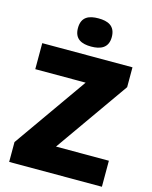

<svg xmlns="http://www.w3.org/2000/svg" viewBox="-135 -1025 882 1112"><g transform="rotate(15 305.5 -468.5)"><path d="M315 -937C259 -937 214 -920 214 -852C214 -786 259 -768 315 -768C370 -768 417 -786 417 -852C417 -920 370 -937 315 -937ZM586 0V-156H269L578 -595V-714H37V-558H339L30 -119V0Z"/></g></svg>

Font: Noto Sans Canadian Aboriginal Black
Style: Regular
Weight: 900
Designer: Monotype Design Team, Typotheque's Kevin King
Foundry: Monotype Imaging Inc.
Version: Version 2.004